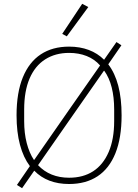

<svg xmlns="http://www.w3.org/2000/svg" viewBox="-20 -955 727 1009"><path d="M343 12Q286 12 240 -5.5Q194 -23 160 -58L96 34L69 17L137 -82Q103 -127 85 -194Q67 -261 67 -349Q67 -468 100 -548.5Q133 -629 194.5 -669.5Q256 -710 343 -710Q400 -710 446.5 -692.5Q493 -675 527 -641L592 -734L618 -717L549 -617Q584 -571 601.5 -504.5Q619 -438 619 -349Q619 -230 586.5 -149.5Q554 -69 492.5 -28.5Q431 12 343 12ZM343 -677Q271 -677 217.5 -643Q164 -609 135.5 -542.5Q107 -476 107 -379V-319Q107 -255 120.5 -203Q134 -151 158 -115H160L343 -378L506 -611Q477 -644 435.5 -660.5Q394 -677 343 -677ZM343 -21Q417 -21 469.5 -55Q522 -89 551 -156Q580 -223 580 -319V-379Q580 -444 567 -495.5Q554 -547 528 -583H526L343 -321L180 -87Q211 -54 252 -37.5Q293 -21 343 -21ZM444 -918 331 -764 307 -777 412 -935Z"/></svg>

Font: IBM Plex Sans ExtraLight
Style: Regular
Weight: 250
Designer: Mike Abbink, Paul van der Laan, Pieter van Rosmalen
Foundry: Bold Monday
Version: Version 3.201